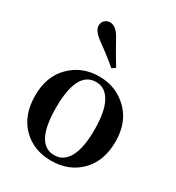

<svg xmlns="http://www.w3.org/2000/svg" viewBox="-204 -979 1027 1119"><g transform="rotate(30 310.0 -419.5)"><path d="M310.5 15.6Q191.4 15.6 116.2 -60.5Q41 -136.7 41 -268.6Q41 -398.4 118.7 -474.6Q196.3 -550.8 310.5 -550.8Q423.8 -550.8 502.4 -474.6Q581.1 -398.4 581.1 -268.6Q581.1 -136.7 504.9 -60.5Q428.7 15.6 310.5 15.6ZM310.5 -21.5Q373 -21.5 406.7 -83.5Q440.4 -145.5 440.4 -267.6Q440.4 -389.6 406.2 -451.7Q372.1 -513.7 310.5 -513.7Q181.6 -513.7 181.6 -267.6Q181.6 -21.5 310.5 -21.5ZM369.1 -642.6 345.7 -627Q293 -672.9 216.8 -727.5Q157.2 -770.5 157.2 -804.7Q157.2 -828.1 171.9 -841.8Q186.5 -855.5 207 -855.5Q248 -855.5 280.3 -795.9Q320.3 -722.7 369.1 -642.6Z"/></g></svg>

Font: GenYoMin TW TTF Bold
Style: Regular
Weight: 700
Version: Version 1.300